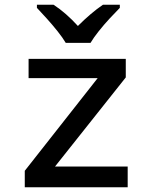

<svg xmlns="http://www.w3.org/2000/svg" viewBox="-20 -786 640 806"><path d="M84 0V-69L390 -458H100V-539H508V-461L211 -87H516V0ZM256 -606Q243 -628 221.5 -655Q200 -682 176.5 -708Q153 -734 135 -753V-766H205Q257 -732 307 -677Q334 -704 360.5 -726.5Q387 -749 412 -766H483V-753Q464 -734 440 -708Q416 -682 394.5 -655Q373 -628 360 -606Z"/></svg>

Font: Noto Sans Mono Medium
Style: Regular
Weight: 500
Designer: Monotype Design Team
Foundry: Monotype Imaging Inc.
Version: Version 2.014